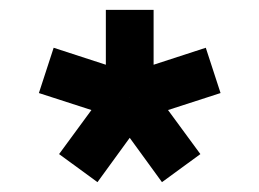

<svg xmlns="http://www.w3.org/2000/svg" viewBox="-20 -736 526 390"><path d="M59 -547 229 -492 258 -584 89 -639ZM178 -366 282 -509 205 -566 100 -423ZM387 -423 282 -566 205 -509 309 -366ZM398 -639 229 -584 258 -492 428 -547ZM195 -716V-538H292V-716Z"/></svg>

Font: Unageo
Style: Medium
Weight: 500
Designer: Richard Sepsi
Foundry: Richard Sepsi
Version: Version 2.000